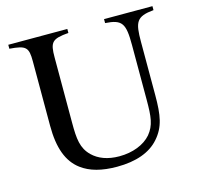

<svg xmlns="http://www.w3.org/2000/svg" viewBox="-100 -768 921 889"><g transform="rotate(-15 361.0 -324.0)"><path d="M705 -662H473V-643C554 -638 567 -616 567 -513V-250C567 -169 563 -129 530 -89C498 -52 442 -30 378 -30C321 -30 279 -47 250 -75C210 -114 206 -159 206 -237V-549C206 -624 217 -636 297 -643V-662H14V-643C93 -637 104 -626 104 -559V-249C104 -143 130 -73 185 -32C226 -1 282 14 355 14C447 14 515 -11 557 -59C602 -110 611 -164 611 -261V-516C611 -611 621 -635 705 -643Z"/></g></svg>

Font: STIX Math
Style: Regular
Weight: 400
Designer: MicroPress Inc., with final additions and corrections provided by Coen Hoffman, Elsevier (retired)
Version: Version 1.1.0